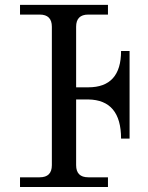

<svg xmlns="http://www.w3.org/2000/svg" viewBox="-20 -752 597 772"><path d="M286.1 -400.9H335Q466.8 -400.9 466.8 -546.9H501V-194.8H466.8Q466.8 -350.1 335 -352.1H286.1V-87.9Q286.1 -39.1 335 -39.1H414.1V0H60.5V-39.1H139.6Q188.5 -39.1 188.5 -87.9V-644.5Q188.5 -693.4 139.6 -693.4H60.5V-732.4H414.1V-693.4H335Q286.1 -693.4 286.1 -644.5Z"/></svg>

Font: Munson
Style: Regular
Weight: 400
Designer: Paul James MIller
Foundry: High-Logic / Made with FontCreator
Version: Version 2.10;May 5, 2019;FontCreator 11.5.0.2430 64-bit